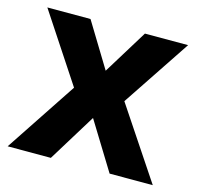

<svg xmlns="http://www.w3.org/2000/svg" viewBox="-85 -636 749 726"><g transform="rotate(15 289.0 -273.0)"><path d="M190 -279 14 -546H183L289 -372L396 -546H565L387 -279L573 0H404L289 -187L174 0H5Z"/></g></svg>

Font: Noto Sans Malayalam
Style: Regular
Weight: 400
Designer: Jelle Bosma - Monotype Design Team
Foundry: Monotype Imaging Inc.
Version: Version 2.103